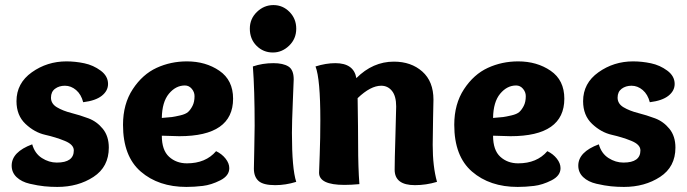

<svg xmlns="http://www.w3.org/2000/svg" viewBox="-20 -727 2710 757"><path d="M308 -324Q300 -355 280 -372Q260 -389 236 -389Q213 -389 197 -377Q181 -365 181 -342Q181 -318 204.5 -304Q228 -290 261.5 -281.5Q295 -273 328.5 -260.5Q362 -248 385.5 -219Q409 -190 409 -145Q409 -69 348.5 -29.5Q288 10 206 10Q180 10 155 7.5Q130 5 97.5 -2.5Q65 -10 45.5 -28.5Q26 -47 26 -74Q26 -128 107 -158Q117 -122 145 -104Q173 -86 204 -86Q271 -86 271 -134Q271 -157 235.5 -171.5Q200 -186 158 -195.5Q116 -205 80.5 -238.5Q45 -272 45 -328Q45 -399 105.5 -442Q166 -485 242 -485Q277 -485 312.5 -477.5Q348 -470 377 -448.5Q406 -427 406 -396Q406 -369 381.5 -349.5Q357 -330 308 -324Z M717 -485Q791 -485 845 -448Q899 -411 899 -338Q899 -190 687 -190Q668 -190 618 -192Q618 -135 646.5 -109Q675 -83 717 -83Q791 -83 832 -131Q855 -120 869.5 -101.5Q884 -83 884 -64Q884 -34 848.5 -16Q813 2 779.5 6Q746 10 715 10Q605 10 535 -50.5Q465 -111 465 -235Q465 -317 503.5 -375.5Q542 -434 597.5 -459.5Q653 -485 717 -485ZM709 -390Q673 -390 646 -357.5Q619 -325 618 -262Q646 -264 657.5 -265.5Q669 -267 690.5 -272Q712 -277 721.5 -285.5Q731 -294 739 -309.5Q747 -325 747 -348Q747 -364 736 -377Q725 -390 709 -390Z M1056 -520Q1018 -520 991.5 -546.5Q965 -573 965 -614Q965 -653 993 -680Q1021 -707 1058 -707Q1095 -707 1121.5 -680Q1148 -653 1148 -614Q1148 -574 1120 -547Q1092 -520 1056 -520ZM1058 -478Q1096 -478 1117 -465Q1138 -452 1138 -414Q1138 -408 1134.5 -326Q1131 -244 1131 -203Q1131 -61 1148 -10Q1106 3 1065 3Q1018 3 999.5 -13.5Q981 -30 981 -62Q981 -78 982.5 -137Q984 -196 984 -231Q984 -374 977 -465Q1015 -478 1058 -478Z M1224 -465Q1265 -478 1302 -478Q1375 -478 1385 -419Q1450 -484 1533 -484Q1601 -484 1645 -445Q1689 -406 1689 -334Q1689 -332 1687.5 -262Q1686 -192 1686 -156Q1686 -70 1703 -10Q1660 3 1616 3Q1536 3 1536 -58Q1536 -94 1539 -190.5Q1542 -287 1542 -307Q1542 -348 1525.5 -368.5Q1509 -389 1483 -389Q1441 -389 1390 -340Q1392 -212 1392 -155Q1392 -67 1397 -1Q1364 2 1338 2Q1238 2 1238 -46Q1238 -50 1240.5 -116Q1243 -182 1243 -253Q1243 -416 1224 -465Z M2023 -485Q2097 -485 2151 -448Q2205 -411 2205 -338Q2205 -190 1993 -190Q1974 -190 1924 -192Q1924 -135 1952.5 -109Q1981 -83 2023 -83Q2097 -83 2138 -131Q2161 -120 2175.5 -101.5Q2190 -83 2190 -64Q2190 -34 2154.5 -16Q2119 2 2085.5 6Q2052 10 2021 10Q1911 10 1841 -50.5Q1771 -111 1771 -235Q1771 -317 1809.5 -375.5Q1848 -434 1903.5 -459.5Q1959 -485 2023 -485ZM2015 -390Q1979 -390 1952 -357.5Q1925 -325 1924 -262Q1952 -264 1963.5 -265.5Q1975 -267 1996.5 -272Q2018 -277 2027.5 -285.5Q2037 -294 2045 -309.5Q2053 -325 2053 -348Q2053 -364 2042 -377Q2031 -390 2015 -390Z M2542 -324Q2534 -355 2514 -372Q2494 -389 2470 -389Q2447 -389 2431 -377Q2415 -365 2415 -342Q2415 -318 2438.5 -304Q2462 -290 2495.5 -281.5Q2529 -273 2562.5 -260.5Q2596 -248 2619.5 -219Q2643 -190 2643 -145Q2643 -69 2582.5 -29.5Q2522 10 2440 10Q2414 10 2389 7.5Q2364 5 2331.5 -2.5Q2299 -10 2279.5 -28.5Q2260 -47 2260 -74Q2260 -128 2341 -158Q2351 -122 2379 -104Q2407 -86 2438 -86Q2505 -86 2505 -134Q2505 -157 2469.5 -171.5Q2434 -186 2392 -195.5Q2350 -205 2314.5 -238.5Q2279 -272 2279 -328Q2279 -399 2339.5 -442Q2400 -485 2476 -485Q2511 -485 2546.5 -477.5Q2582 -470 2611 -448.5Q2640 -427 2640 -396Q2640 -369 2615.5 -349.5Q2591 -330 2542 -324Z"/></svg>

Font: Overlock Black
Style: Regular
Weight: 900
Designer: Dario Muhafara
Foundry: Dario Manuel Muhafara
Version: Version 1.002